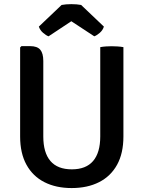

<svg xmlns="http://www.w3.org/2000/svg" viewBox="-20 -916 710 949"><path d="M590 -241.5Q590 -158.5 558.8 -101.8Q527.5 -45 470 -15.8Q412.5 13.5 334 13.5Q256.5 13.5 199.2 -15.8Q142 -45 110.8 -101.8Q79.5 -158.5 79.5 -241.5V-681.5L86 -688H129Q164 -688 179 -670.2Q194 -652.5 194 -614.5V-241.5Q194 -161.5 229.2 -120.2Q264.5 -79 335 -79Q405 -79 440.2 -120.2Q475.5 -161.5 475.5 -241.5V-683Q489 -685.5 503.8 -686.5Q518.5 -687.5 531 -687.5Q544 -687.5 560.2 -686.5Q576.5 -685.5 590 -683ZM381 -891.5 493.5 -784.5Q488 -766.5 473.2 -753.8Q458.5 -741 446 -736.5L332.5 -811L220 -736.5Q207.5 -741 192.8 -753.8Q178 -766.5 172 -784.5L284.5 -891.5Q306 -895.5 332.5 -895.5Q360 -895.5 381 -891.5Z"/></svg>

Font: Signika Negative Light Medium
Style: Regular
Weight: 500
Version: Version 2.001